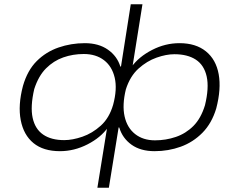

<svg xmlns="http://www.w3.org/2000/svg" viewBox="-20 -703 1124 903"><path d="M438 180 484 -104H488Q454 -56 391.5 -24Q329 8 262 8Q184 8 137.5 -30Q91 -68 77.5 -138Q64 -208 88 -299Q109 -372 152.5 -415.5Q196 -459 255 -479.5Q314 -500 379 -500Q444 -500 487.5 -469.5Q531 -439 546 -390H549L595 -683H650L603 -389H599Q633 -436 695 -468Q757 -500 824 -500Q901 -500 948.5 -461.5Q996 -423 1008.5 -354Q1021 -285 997 -193Q976 -123 932 -78.5Q888 -34 830 -13Q772 8 707 8Q641 8 598.5 -22.5Q556 -53 541 -103L538 -104L492 180ZM282 -44Q321 -44 367.5 -60Q414 -76 454 -112Q494 -148 512 -210Q532 -284 519.5 -337.5Q507 -391 469 -420Q431 -449 374 -449Q323 -449 277.5 -433Q232 -417 196.5 -381.5Q161 -346 141 -284Q122 -202 133.5 -149Q145 -96 183 -70Q221 -44 282 -44ZM709 -43Q760 -43 807 -59Q854 -75 889.5 -110.5Q925 -146 944 -208Q964 -290 952 -343.5Q940 -397 901 -422.5Q862 -448 800 -448Q762 -448 716.5 -432Q671 -416 631.5 -380.5Q592 -345 572 -283Q554 -209 566 -155.5Q578 -102 615.5 -72.5Q653 -43 709 -43Z"/></svg>

Font: Nunito Sans 7pt Expanded ExtraLight
Style: Italic
Weight: 250
Width: 7
Italic angle: -9°
Designer: Vernon Adams
Foundry: Vernon Adams
Version: Version 3.101;gftools[0.9.27]